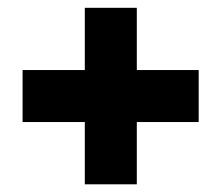

<svg xmlns="http://www.w3.org/2000/svg" viewBox="-20 -523 569 494"><path d="M38.1 -209V-342.8H198.2V-502.9H332V-342.8H491.2V-209H332V-48.8H198.2V-209Z"/></svg>

Font: D-DIN-PRO Heavy
Style: Bold
Weight: 900
Designer: Charles Nix
Foundry: CyberFei
Version: Version 1.000;hotconv 1.0.109;makeotfexe 2.5.65596